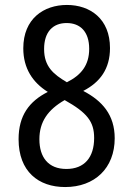

<svg xmlns="http://www.w3.org/2000/svg" viewBox="-20 -745 540 775"><path d="M243 10C362 10 443 -66 443 -187C443 -281 393 -338 316 -378C384 -413 424 -467 424 -551C424 -669 344 -725 250 -725C157 -725 74 -670 74 -550C74 -469 112 -412 173 -374C98 -336 55 -279 55 -183C55 -53 135 10 243 10ZM250 -413C196 -445 158 -476 158 -547C158 -617 194 -652 249 -652C304 -652 340 -617 340 -548C340 -482 308 -442 250 -413ZM248 -63C175 -63 139 -110 139 -183C139 -253 173 -302 241 -341C332 -290 360 -254 360 -188C360 -110 321 -63 248 -63Z"/></svg>

Font: Noto Sans Mono ExtraCondensed
Style: Regular
Weight: 400
Width: 2
Designer: Monotype Design Team
Foundry: Monotype Imaging Inc.
Version: Version 2.014